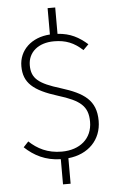

<svg xmlns="http://www.w3.org/2000/svg" viewBox="-66 -926 698 1132"><g transform="rotate(-5 283.0 -360.5)"><path d="M502 -194C502 -316 431 -363 296 -405C168 -444 126 -477 126 -555C126 -633 188 -684 280 -684C349 -684 399 -664 449 -617L481 -649C431 -693 381 -721 305 -726V-882H260V-726C149 -719 76 -648 76 -554C76 -456 132 -407 276 -362C406 -322 451 -285 451 -193C451 -93 377 -32 270 -32C185 -32 126 -64 78 -109L48 -77C103 -25 170 10 260 12V161H305V10C424 -2 502 -82 502 -194Z"/></g></svg>

Font: Glow Sans SC Normal Light
Style: Regular
Weight: 300
Designer: Ryoko NISHIZUKA (kana, bopomofo & ideographs); Paul D. Hunt (Latin, Greek & Cyrillic); Sandoll Communications, Soo-young
Version: Version 0.93